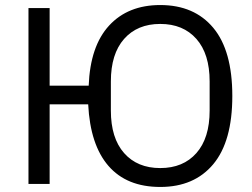

<svg xmlns="http://www.w3.org/2000/svg" viewBox="-20 -730 1000 762"><path d="M616 12Q483 12 410.5 -71.5Q338 -155 330 -316H177V0H93V-698H177V-390H332Q338 -547 413 -628.5Q488 -710 616 -710Q751 -710 826.5 -619.5Q902 -529 902 -349Q902 -169 826.5 -78.5Q751 12 616 12ZM616 -63Q707 -63 759.5 -122.5Q812 -182 812 -291V-407Q812 -516 759.5 -575.5Q707 -635 616 -635Q525 -635 472.5 -575.5Q420 -516 420 -407V-291Q420 -182 472.5 -122.5Q525 -63 616 -63Z"/></svg>

Font: Aneliza
Style: Regular
Weight: 400
Designer: Mike Abbink, Paul van der Laan, Pieter van Rosmalen
Foundry: Bold Monday
Version: Version 3.001;September 8, 2019;FontCreator 11.5.0.2425 64-b